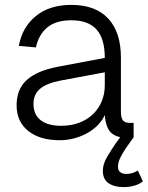

<svg xmlns="http://www.w3.org/2000/svg" viewBox="-20 -562 605 786"><path d="M224 12Q143 12 95.5 -26Q48 -64 48 -131Q48 -197 89.5 -234.5Q131 -272 213 -288L409 -325Q409 -404 375 -441.5Q341 -479 272 -479Q210 -479 174.5 -450.5Q139 -422 127 -368L57 -374Q71 -451 127 -496.5Q183 -542 272 -542Q371 -542 423 -486Q475 -430 475 -326V-105Q475 -79 483.5 -69Q492 -59 511 -59H527V0Q522 1 515 1.5Q508 2 500 2Q457 2 435 -18.5Q413 -39 409 -91Q399 -69 380.5 -50Q362 -31 338 -17.5Q314 -4 285 4Q256 12 224 12ZM230 -47Q271 -47 304 -59.5Q337 -72 360.5 -94.5Q384 -117 396.5 -147.5Q409 -178 409 -213V-266L227 -232Q170 -221 143.5 -198Q117 -175 117 -137Q117 -93 146.5 -70Q176 -47 230 -47ZM486 204Q448 204 424.5 188Q401 172 401 137Q401 110 418 81Q435 52 455 23L483 -15L527 0L495 45Q478 71 470.5 87.5Q463 104 463 121Q463 136 472.5 143Q482 150 496 150Q524 150 544 136L565 180Q553 191 531.5 197.5Q510 204 486 204Z"/></svg>

Font: Geist Light
Style: Regular
Weight: 400
Designer: Basement.studio, Andrés Briganti, Mateo Zaragoza
Foundry: Basement.studio, Vercel, Andrés Briganti, Guido Ferreyra, Mateo Zaragoza
Version: Version 1.401